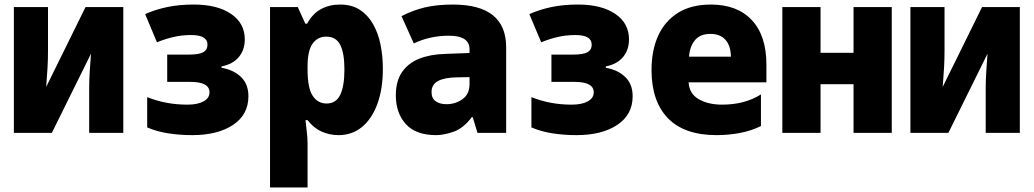

<svg xmlns="http://www.w3.org/2000/svg" viewBox="-20 -584 4544 844"><path d="M41 0V-553H191V-362Q191 -323 189 -287.5Q187 -252 183 -202L356 -553H522V0H372V-196Q372 -233 374.5 -270.5Q377 -308 380 -348L208 0Z M825 10Q770 10 719 2Q668 -6 627 -24V-157Q670 -140 713.5 -132Q757 -124 804 -124Q849 -124 875 -138.5Q901 -153 901 -178Q901 -224 817 -224H715V-344H810Q855 -344 873.5 -354.5Q892 -365 892 -388Q892 -430 820 -430Q780 -430 743 -421.5Q706 -413 670 -398L618 -522Q663 -542 715 -553Q767 -564 832 -564Q935 -564 995.5 -523Q1056 -482 1056 -411Q1056 -365 1030 -333.5Q1004 -302 954 -292V-286Q1007 -277 1039.5 -245.5Q1072 -214 1072 -161Q1072 -80 1004.5 -35Q937 10 825 10Z M1167 240V-553H1289L1322 -480H1330Q1354 -524 1391 -544Q1428 -564 1475 -564Q1527 -564 1562.5 -540.5Q1598 -517 1620.5 -477Q1643 -437 1653 -386.5Q1663 -336 1663 -282Q1663 -193 1639 -127.5Q1615 -62 1571.5 -26Q1528 10 1468 10Q1429 10 1394 -5.5Q1359 -21 1332 -56H1323Q1324 -42 1328 -10.5Q1332 21 1332 47V240ZM1416 -129Q1457 -129 1475.5 -167Q1494 -205 1494 -278Q1494 -351 1475.5 -387Q1457 -423 1414 -423Q1376 -423 1354 -392Q1332 -361 1332 -292V-278Q1332 -197 1354.5 -163Q1377 -129 1416 -129Z M1897 10Q1808 10 1764 -38.5Q1720 -87 1720 -165Q1720 -228 1747.5 -267.5Q1775 -307 1823 -326Q1871 -345 1935 -347L2044 -351V-367Q2044 -427 1954 -427Q1869 -427 1799 -393L1745 -513Q1795 -539 1848 -551.5Q1901 -564 1971 -564Q2205 -564 2205 -376V0H2079L2058 -69H2054Q2017 -20 1974 -5Q1931 10 1897 10ZM1943 -126Q1982 -126 2013 -148Q2044 -170 2044 -215V-245L1988 -244Q1934 -243 1905.5 -228Q1877 -213 1877 -179Q1877 -152 1895 -139Q1913 -126 1943 -126Z M2514 10Q2459 10 2408 2Q2357 -6 2316 -24V-157Q2359 -140 2402.5 -132Q2446 -124 2493 -124Q2538 -124 2564 -138.5Q2590 -153 2590 -178Q2590 -224 2506 -224H2404V-344H2499Q2544 -344 2562.5 -354.5Q2581 -365 2581 -388Q2581 -430 2509 -430Q2469 -430 2432 -421.5Q2395 -413 2359 -398L2307 -522Q2352 -542 2404 -553Q2456 -564 2521 -564Q2624 -564 2684.5 -523Q2745 -482 2745 -411Q2745 -365 2719 -333.5Q2693 -302 2643 -292V-286Q2696 -277 2728.5 -245.5Q2761 -214 2761 -161Q2761 -80 2693.5 -35Q2626 10 2514 10Z M3130 10Q2988 10 2916 -64.5Q2844 -139 2844 -276Q2844 -363 2873.5 -427.5Q2903 -492 2961 -528Q3019 -564 3105 -564Q3221 -564 3285 -495.5Q3349 -427 3349 -300V-222H3007Q3010 -172 3051.5 -148Q3093 -124 3154 -124Q3254 -124 3325 -169V-30Q3283 -9 3232.5 0.5Q3182 10 3130 10ZM3009 -335H3193Q3192 -384 3168.5 -409.5Q3145 -435 3103 -435Q3058 -435 3035 -407.5Q3012 -380 3009 -335Z M3419 0V-553H3587V-352H3732V-553H3900V0H3732V-214H3587V0Z M3982 0V-553H4132V-362Q4132 -323 4130 -287.5Q4128 -252 4124 -202L4297 -553H4463V0H4313V-196Q4313 -233 4315.5 -270.5Q4318 -308 4321 -348L4149 0Z"/></svg>

Font: Noto Sans Mono SemiCondensed Black
Style: Regular
Weight: 900
Width: 4
Designer: Monotype Design Team
Foundry: Monotype Imaging Inc.
Version: Version 2.014; ttfautohint (v1.8.4.7-5d5b)